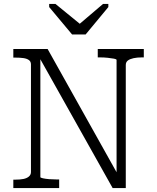

<svg xmlns="http://www.w3.org/2000/svg" viewBox="-20 -960 799 980"><path d="M348 -784H417L533 -924V-940H506L364 -819L410 -820L263 -940H231V-924ZM48 0V-43H58Q82 -43 99.5 -46.5Q117 -50 127.5 -59Q138 -68 138 -82V-631Q138 -646 127.5 -653.5Q117 -661 99.5 -663.5Q82 -666 58 -666H48V-710H223L585 -63L575 -59V-654Q575 -658 562 -660.5Q549 -663 530 -665Q511 -667 493 -667H479V-710H714V-667H703Q680 -667 661.5 -663Q643 -659 632.5 -651Q622 -643 622 -628V0H555L170 -686L186 -684V-56Q186 -53 199 -50Q212 -47 231.5 -45.5Q251 -44 269 -44H282V0Z"/></svg>

Font: Roboto Serif SemiCondensed ExtraLight
Style: Regular
Weight: 250
Width: 4
Designer: Greg Gazdowicz
Foundry: Commercial Type
Version: Version 1.007